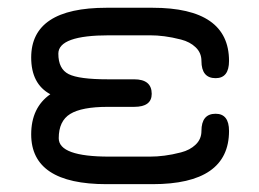

<svg xmlns="http://www.w3.org/2000/svg" viewBox="-20 -470 660 490"><path d="M322.3 -197.3C352.2 -197.3 367.2 -208.3 367.2 -230.5C367.2 -255.2 352.2 -267.6 322.3 -267.6H254.9C206.1 -267.6 172.9 -272 155.3 -280.8C137.7 -289.6 128.9 -307 128.9 -333C128.9 -364.3 172.2 -379.9 258.8 -379.9H362.3C374.7 -379.9 387.2 -379.1 399.9 -377.4C412.6 -375.8 426.6 -373 441.9 -369.1C457.2 -365.2 469.7 -358.6 479.5 -349.1C489.3 -339.7 494.1 -328.1 494.1 -314.5C494.1 -285.2 506.2 -270.5 530.3 -270.5C553.1 -270.5 564.5 -285.2 564.5 -314.5C564.5 -404.9 499.3 -450.2 369.1 -450.2H252C123.7 -450.2 59.6 -407.9 59.6 -323.2C59.6 -278.3 75.8 -247.1 108.4 -229.5C75.8 -206.7 59.6 -172.5 59.6 -127C59.6 -42.3 123.7 0 252 0H369.1C499.3 0 564.5 -45.2 564.5 -135.7C564.5 -165 553.1 -179.7 530.3 -179.7C506.2 -179.7 494.1 -165 494.1 -135.7C494.1 -122.1 489.3 -110.5 479.5 -101.1C469.7 -91.6 457.2 -85 441.9 -81.1C426.6 -77.1 412.6 -74.4 399.9 -72.8C387.2 -71.1 374.7 -70.3 362.3 -70.3H258.8C172.9 -70.3 129.9 -85.9 129.9 -117.2C129.9 -146.5 139.6 -167.2 159.2 -179.2C178.7 -191.2 210.6 -197.3 254.9 -197.3Z"/></svg>

Font: Jura
Style: DemiBold
Weight: 600
Version: Version 2.5.1